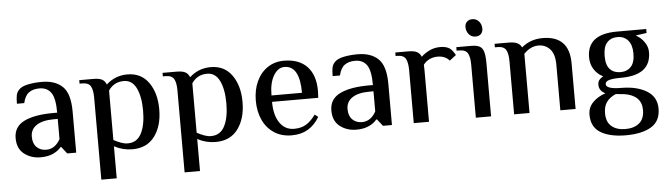

<svg xmlns="http://www.w3.org/2000/svg" viewBox="-50 -849 4361 1254"><g transform="rotate(-5 2130.0 -221.5)"><path d="M36 -129Q36 -204 104 -237.5Q172 -271 295 -271H321Q321 -366 295 -402.5Q269 -439 219 -439Q176 -439 149.5 -419.5Q123 -400 112 -352H64Q64 -386 68 -407Q72 -428 89 -445Q107 -463 147.5 -471.5Q188 -480 239 -480Q325 -480 373.5 -434Q422 -388 422 -270V0H363L328 -45H323Q305 -22 271 -6Q237 10 188 10Q127 10 81.5 -24.5Q36 -59 36 -129ZM321 -98V-230H295Q221 -230 181.5 -203.5Q142 -177 142 -129Q142 -84 166.5 -60Q191 -36 229 -36Q287 -36 321 -98Z M570 -347Q570 -398 556 -422.5Q542 -447 500 -447H483V-470H575Q612 -470 631.5 -460Q651 -450 660 -426Q719 -480 799 -480Q889 -480 938 -411Q987 -342 987 -235Q987 -127 936.5 -58.5Q886 10 790 10Q727 10 671 -20V190H570ZM881 -235Q881 -327 854 -383Q827 -439 772 -439Q707 -439 671 -385V-61Q698 -47 720 -39Q742 -31 763 -31Q824 -31 852.5 -86.5Q881 -142 881 -235Z M1116 -347Q1116 -398 1102 -422.5Q1088 -447 1046 -447H1029V-470H1121Q1158 -470 1177.5 -460Q1197 -450 1206 -426Q1265 -480 1345 -480Q1435 -480 1484 -411Q1533 -342 1533 -235Q1533 -127 1482.5 -58.5Q1432 10 1336 10Q1273 10 1217 -20V190H1116ZM1427 -235Q1427 -327 1400 -383Q1373 -439 1318 -439Q1253 -439 1217 -385V-61Q1244 -47 1266 -39Q1288 -31 1309 -31Q1370 -31 1398.5 -86.5Q1427 -142 1427 -235Z M1620 -235Q1620 -306 1645.5 -361.5Q1671 -417 1717.5 -448.5Q1764 -480 1825 -480Q1924 -480 1977 -424Q2030 -368 2030 -265L2028 -219H1725Q1725 -132 1759.5 -81.5Q1794 -31 1854 -31Q1901 -31 1934 -51.5Q1967 -72 1995 -112L2017 -95Q1986 -43 1941.5 -16.5Q1897 10 1835 10Q1767 10 1718.5 -22.5Q1670 -55 1645 -110.5Q1620 -166 1620 -235ZM1925 -261Q1925 -439 1825 -439Q1782 -439 1753.5 -390.5Q1725 -342 1725 -261Z M2106 -129Q2106 -204 2174 -237.5Q2242 -271 2365 -271H2391Q2391 -366 2365 -402.5Q2339 -439 2289 -439Q2246 -439 2219.5 -419.5Q2193 -400 2182 -352H2134Q2134 -386 2138 -407Q2142 -428 2159 -445Q2177 -463 2217.5 -471.5Q2258 -480 2309 -480Q2395 -480 2443.5 -434Q2492 -388 2492 -270V0H2433L2398 -45H2393Q2375 -22 2341 -6Q2307 10 2258 10Q2197 10 2151.5 -24.5Q2106 -59 2106 -129ZM2391 -98V-230H2365Q2291 -230 2251.5 -203.5Q2212 -177 2212 -129Q2212 -84 2236.5 -60Q2261 -36 2299 -36Q2357 -36 2391 -98Z M2635 -347Q2635 -398 2621 -422.5Q2607 -447 2565 -447H2555V-470H2640Q2677 -470 2696.5 -460Q2716 -450 2725 -427Q2746 -448 2778.5 -464Q2811 -480 2850 -480Q2890 -480 2913 -464Q2924 -455 2931.5 -445Q2939 -435 2948 -419L2905 -386Q2894 -401 2873.5 -410Q2853 -419 2828 -419Q2798 -419 2773.5 -407Q2749 -395 2734 -374Q2735 -362 2735 -339V0H2635Z M3026 -596Q3026 -617 3039.5 -630Q3053 -643 3074 -643Q3101 -643 3118 -623.5Q3135 -604 3135 -576Q3135 -554 3122 -541Q3109 -528 3087 -528Q3060 -528 3043 -548Q3026 -568 3026 -596ZM3042 -347Q3042 -398 3028 -422.5Q3014 -447 2972 -447H2955V-470H3052Q3088 -470 3107 -460Q3126 -450 3134 -424Q3142 -398 3142 -347V0H3042Z M3293 -347Q3293 -398 3279 -422.5Q3265 -447 3223 -447H3206V-470H3298Q3334 -470 3354 -460.5Q3374 -451 3383 -431Q3441 -480 3521 -480Q3696 -480 3696 -299V0H3596V-299Q3596 -368 3566 -401Q3536 -434 3490 -434Q3438 -434 3394 -388V0H3293Z M3783 45Q3783 -2 3816 -35.5Q3849 -69 3899 -85Q3858 -105 3858 -144Q3858 -164 3867.5 -175.5Q3877 -187 3894 -197Q3859 -213 3836 -247.5Q3813 -282 3813 -328Q3813 -480 4009 -480H4201V-454L4129 -444Q4162 -426 4184 -395Q4206 -364 4206 -328Q4206 -177 4009 -177Q3957 -177 3931.5 -169.5Q3906 -162 3906 -144Q3906 -111 4009 -111Q4109 -110 4172.5 -71Q4236 -32 4236 45Q4236 127 4175 163.5Q4114 200 4009 200Q3905 200 3844 163.5Q3783 127 3783 45ZM4104 -328Q4104 -385 4078 -414.5Q4052 -444 4009 -444Q3966 -444 3940.5 -416Q3915 -388 3915 -328Q3915 -268 3940.5 -241Q3966 -214 4009 -214Q4052 -214 4078 -241.5Q4104 -269 4104 -328ZM4134 45Q4134 -4 4104.5 -32.5Q4075 -61 4019 -69L3966 -74Q3927 -58 3906 -29.5Q3885 -1 3885 45Q3885 102 3918.5 130.5Q3952 159 4009 159Q4067 159 4100.5 130.5Q4134 102 4134 45Z"/></g></svg>

Font: El Messiri Medium
Style: Regular
Weight: 500
Designer: Mohamed Gaber
Foundry: Kief Type Foundry
Version: Version 2.007